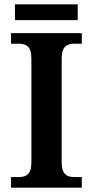

<svg xmlns="http://www.w3.org/2000/svg" viewBox="-20 -867 430 887"><path d="M49 -774H339V-847H49ZM31 0H358V-49H326C292 -49 265 -58 265 -117V-597C265 -656 292 -665 326 -665H358V-714H31V-665H64C98 -665 125 -656 125 -597V-117C125 -58 98 -49 64 -49H31Z"/></svg>

Font: Noto Serif Oriya SemiBold
Style: Regular
Weight: 600
Designer: David Williams
Foundry: Google LLC, David Williams
Version: Version 1.051